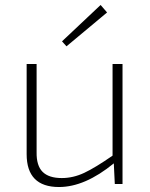

<svg xmlns="http://www.w3.org/2000/svg" viewBox="-20 -739 603 771"><path d="M247 -553 229 -573 384 -719 410 -689ZM472 -482V0H441L437 -83Q321 12 217 12Q87 12 87 -120V-482H127V-128Q126 -74 151 -49Q176 -24 228 -24Q274 -24 318.5 -45Q363 -66 432 -114V-482Z"/></svg>

Font: Exo 2.0 Extra Light
Style: Regular
Weight: 250
Designer: Natanael Gama
Version: Version 1.001;PS 001.001;hotconv 1.0.70;makeotf.lib2.5.58329